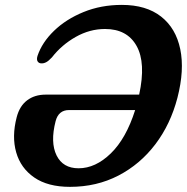

<svg xmlns="http://www.w3.org/2000/svg" viewBox="-20 -732 745 765"><path d="M46.5 -265Q58 -309.5 88 -332.2Q118 -355 162 -355H534.5Q562 -481.5 524.2 -549Q486.5 -616.5 398.5 -616.5Q337.5 -616.5 281.5 -584.8Q225.5 -553 187 -503.5Q173.5 -489 163.8 -484Q154 -479 145 -479.5Q135 -479.5 130 -487.2Q125 -495 129.5 -509.5Q147.5 -563 195.2 -609.2Q243 -655.5 312.8 -684Q382.5 -712.5 465.5 -712.5Q562.5 -712.5 621.8 -666Q681 -619.5 698.2 -536.2Q715.5 -453 687 -342.5Q659.5 -237 599 -157.2Q538.5 -77.5 451.8 -32.5Q365 12.5 259 12.5Q170.5 12.5 116.5 -24.8Q62.5 -62 44.5 -125Q26.5 -188 46.5 -265ZM293 -61.5Q360.5 -61.5 421.5 -120.8Q482.5 -180 518.5 -293.5H255Q213 -293.5 201.5 -249Q180 -165 205.2 -113.2Q230.5 -61.5 293 -61.5Z"/></svg>

Font: Fraunces 72pt S100 SemiBold
Style: Italic
Weight: 600
Italic angle: -16°
Version: Version 1.000; ttfautohint (v1.8.3)